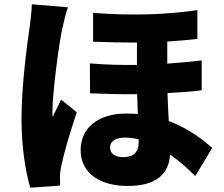

<svg xmlns="http://www.w3.org/2000/svg" viewBox="-20 -815 1040 893"><path d="M296 -781 128 -795C127 -758 121 -711 117 -682C106 -608 80 -416 80 -263C80 -127 100 -10 121 58L260 48C259 32 259 14 259 3C259 -7 262 -30 265 -44C277 -102 307 -203 337 -293L264 -352C251 -322 237 -299 225 -270C224 -274 224 -294 224 -297C224 -390 257 -627 269 -679C273 -697 287 -759 296 -781ZM625 -167V-153C625 -108 602 -84 553 -84C516 -84 492 -100 492 -129C492 -157 515 -175 563 -175C583 -175 604 -172 625 -167ZM413 -755V-621C486 -618 554 -617 617 -617V-513C547 -512 474 -514 398 -520L399 -381C474 -378 548 -376 618 -377L621 -285C604 -286 586 -287 568 -287C431 -287 355 -215 355 -118C355 -2 455 50 574 50C710 50 766 -9 771 -96C812 -67 852 -33 888 4L967 -127C934 -156 866 -214 765 -252C763 -291 760 -334 759 -382C818 -385 871 -389 918 -395V-534C868 -528 814 -523 758 -519V-622C809 -625 855 -629 898 -634V-768C771 -749 608 -740 413 -755Z"/></svg>

Font: Noto Sans KR Black
Style: Regular
Weight: 900
Designer: Ryoko NISHIZUKA 西塚涼子 (kana, bopomofo & ideographs); Paul D. Hunt (Latin, Greek & Cyrillic); Sandoll Communications 산돌커뮤니
Foundry: Adobe
Version: Version 2.004;hotconv 1.0.118;makeotfexe 2.5.65603